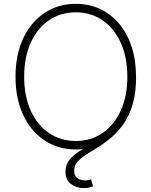

<svg xmlns="http://www.w3.org/2000/svg" viewBox="-20 -757 777 985"><path d="M369.1 9.8Q277.8 9.8 207.8 -37.1Q137.7 -84 98.6 -168Q59.6 -252 59.6 -363.3Q59.6 -475.6 98.9 -559.6Q138.2 -643.6 208 -690.4Q277.8 -737.3 369.1 -737.3Q460 -737.3 529.8 -690.4Q599.6 -643.6 638.7 -559.6Q677.7 -475.6 677.7 -363.3Q677.7 -251.5 638.7 -167.5Q599.6 -83.5 529.8 -36.9Q460 9.8 369.1 9.8ZM369.1 -33.7Q445.8 -33.7 505.4 -74.2Q564.9 -114.7 599.1 -188.7Q633.3 -262.7 633.3 -363.3Q633.3 -464.4 599.1 -538.6Q564.9 -612.8 505.4 -653.3Q445.8 -693.8 369.1 -693.8Q292 -693.8 232.2 -653.6Q172.4 -613.3 138.2 -539.1Q104 -464.8 104 -363.3Q104 -263.2 137.9 -189Q171.9 -114.7 231.7 -74.2Q291.5 -33.7 369.1 -33.7ZM411.1 208Q372.1 208 344 187Q315.9 166 315.9 123.5Q315.9 89.4 334.2 65.4Q352.5 41.5 382.8 21.7Q413.1 2 449.5 -19Q485.8 -40 522 -67.4Q558.1 -94.7 588.4 -133.5Q618.7 -172.4 637 -228.3Q655.3 -284.2 655.3 -363.3H678.2Q678.2 -282.2 660.9 -223.4Q643.6 -164.6 615.2 -123.3Q586.9 -82 553 -53.2Q519 -24.4 485.1 -3.4Q451.2 17.6 423.1 35.4Q395 53.2 377.7 72.5Q360.4 91.8 360.4 118.2Q360.4 145 376.7 156.7Q393.1 168.5 417 168.5Q425.8 168.5 433.3 167Q440.9 165.5 447.3 163.1L457.5 199.2Q447.8 202.6 436.3 205.3Q424.8 208 411.1 208Z"/></svg>

Font: Inter 20pt ExtraLight
Style: Regular
Weight: 250
Version: Version 4.001;git-66647c0bb